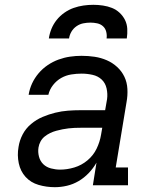

<svg xmlns="http://www.w3.org/2000/svg" viewBox="-20 -770 640 798"><path d="M208 8Q173 8 140.5 -1.5Q108 -11 86.5 -34.5Q65 -58 58 -91.5Q51 -125 57 -159Q61 -186 74 -211Q87 -236 109 -254.5Q131 -273 157 -284Q183 -295 209.5 -301.5Q236 -308 262.5 -310Q289 -312 316 -312H417L425 -358Q428 -380 423 -402.5Q418 -425 402.5 -439.5Q387 -454 364.5 -459Q342 -464 319 -464Q298 -464 276 -460.5Q254 -457 234.5 -446Q215 -435 200.5 -416.5Q186 -398 181 -376H99Q103 -401 113.5 -423.5Q124 -446 140.5 -465.5Q157 -485 178.5 -499.5Q200 -514 223.5 -522.5Q247 -531 271 -534.5Q295 -538 319 -538Q347 -538 373.5 -534Q400 -530 424 -519.5Q448 -509 467 -491.5Q486 -474 497 -451Q508 -428 509.5 -400.5Q511 -373 506 -346L461 -74H512V0H366L381 -94Q368 -71 349 -51Q330 -31 307 -17.5Q284 -4 258.5 2Q233 8 208 8ZM230 -65Q259 -65 289 -74Q319 -83 343.5 -103.5Q368 -124 381.5 -152Q395 -180 400 -210L405 -239H316Q303 -239 290.5 -238.5Q278 -238 265 -236.5Q252 -235 239.5 -232.5Q227 -230 214 -226.5Q201 -223 188.5 -217Q176 -211 165.5 -202.5Q155 -194 148.5 -182Q142 -170 140 -157Q137 -138 142 -119Q147 -100 160 -87.5Q173 -75 192 -70Q211 -65 230 -65ZM183 -610Q186 -631 194 -650.5Q202 -670 215.5 -687Q229 -704 247.5 -717Q266 -730 286 -737Q306 -744 326.5 -747Q347 -750 368 -750Q388 -750 408 -747Q428 -744 445.5 -737Q463 -730 477 -717Q491 -704 499.5 -687Q508 -670 509 -650Q510 -630 507 -610H423Q425 -624 421.5 -638Q418 -652 408 -661Q398 -670 384 -673Q370 -676 356 -676Q341 -676 326 -673Q311 -670 298 -661Q285 -652 277 -638.5Q269 -625 267 -610Z"/></svg>

Font: Iosevka Curly Slab ExObl
Style: Regular
Weight: 400
Width: 7
Italic angle: -9°
Monospace: yes
Designer: Belleve Invis
Foundry: Belleve Invis
Version: Version 11.1.0; ttfautohint (v1.8.3)